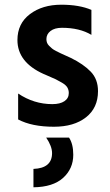

<svg xmlns="http://www.w3.org/2000/svg" viewBox="-20 -533 467 815"><path d="M396 -146Q396 -75 345 -35Q294 5 209 5Q115 5 57 -26V-136Q124 -91 202 -91Q235 -91 253.5 -103.5Q272 -116 272 -138Q272 -151 266 -161.5Q260 -172 243 -182Q226 -192 216.5 -196.5Q207 -201 179 -213Q176 -214 174.5 -215Q173 -216 170 -217Q167 -218 165 -219Q54 -269 54 -363Q54 -433 107 -473Q160 -513 240 -513Q317 -513 368 -491V-385Q318 -415 243 -415Q212 -415 194.5 -401.5Q177 -388 177 -367Q177 -359 179.5 -352Q182 -345 188.5 -338.5Q195 -332 201 -327Q207 -322 218 -316.5Q229 -311 237 -307Q245 -303 259 -297Q273 -291 281 -287Q334 -261 365 -229Q396 -197 396 -146ZM291 124Q291 183 248 222Q205 261 122 262V184Q201 181 201 117Q201 88 176 51H273Q291 78 291 124Z"/></svg>

Font: Hind Vadodara SemiBold
Style: Regular
Weight: 600
Designer: Hitesh Malaviya
Foundry: Indian Type Foundry
Version: Version 1.001;PS 1.0;hotconv 1.0.86;makeotf.lib2.5.63406; tt